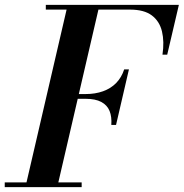

<svg xmlns="http://www.w3.org/2000/svg" viewBox="-66 -770 756 790"><path d="M38.5 0 212.5 -750H343.5L169.5 0ZM-46.5 0V-19.5H270V0ZM392 -256Q394.5 -289.5 384.8 -313.5Q375 -337.5 350.8 -350.5Q326.5 -363.5 286 -363.5H237.5V-383H286Q326 -383 358 -394.5Q390 -406 412 -428.5Q434 -451 445 -484.5H464.5L411.5 -256ZM602.5 -545Q610.5 -598.5 600.5 -640.5Q590.5 -682.5 558.8 -706.5Q527 -730.5 468.5 -730.5H122.5V-750H670L622 -545Z"/></svg>

Font: Bodoni Moda 11pt SemiBold
Style: Italic
Weight: 600
Italic angle: -13°
Designer: Owen Earl
Foundry: indestructible type
Version: Version 2.004